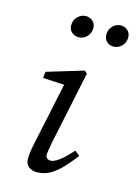

<svg xmlns="http://www.w3.org/2000/svg" viewBox="-106 -727 568 797"><g transform="rotate(15 177.5 -328.5)"><path d="M154 -575Q138 -575 125.5 -586Q113 -597 113 -616Q113 -639 128.5 -653.5Q144 -668 163 -668Q181 -668 193 -656.5Q205 -645 205 -628Q205 -605 190 -590Q175 -575 154 -575ZM304 -575Q288 -575 276 -586Q264 -597 264 -616Q264 -639 279 -653.5Q294 -668 313 -668Q331 -668 343 -656.5Q355 -645 355 -628Q355 -605 340 -590Q325 -575 304 -575ZM83 -34Q83 -44 84.5 -58.5Q86 -73 92 -101L151 -380L167 -368L57 -374L60 -401L216 -448L228 -438L162 -124Q159 -107 156.5 -92.5Q154 -78 154 -70Q154 -60 160.5 -55Q167 -50 174 -50Q206 -50 264 -117L286 -100Q265 -73 242 -47.5Q219 -22 192 -5.5Q165 11 132 11Q113 11 98 0Q83 -11 83 -34Z"/></g></svg>

Font: Lisu Bosa ExtraLight
Style: Italic
Weight: 200
Italic angle: -19°
Designer: David Morse, Annie Olsen, Victor Gaultney, Frank Grießhammer (Latin)
Foundry: SIL International
Version: Version 2.000